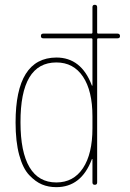

<svg xmlns="http://www.w3.org/2000/svg" viewBox="-20 -770 540 800"><path d="M214.8 -509.8Q64.5 -509.8 65.4 -259.8Q65.4 -136.7 103 -73.2Q140.6 -9.8 214.8 -9.8Q286.1 -9.8 325.7 -69.3Q365.2 -128.9 365.2 -235.4V-285.2Q365.2 -391.6 325.7 -450.7Q286.1 -509.8 214.8 -509.8ZM214.8 9.8Q181.6 9.8 154.8 -1.5Q127.9 -12.7 101.6 -40.5Q75.2 -68.4 60.1 -124Q44.9 -179.7 44.9 -259.8Q44.9 -529.3 214.8 -530.3Q318.4 -530.3 362.3 -415Q362.3 -413.1 364.3 -413.1Q365.2 -413.1 365.2 -414.1V-605.5Q365.2 -610.4 360.4 -610.4H160.2Q150.4 -610.4 150.4 -620.1Q150.4 -629.9 160.2 -629.9H360.4Q365.2 -629.9 365.2 -634.8V-740.2Q365.2 -750 375 -750Q384.8 -750 384.8 -740.2V-634.8Q384.8 -629.9 389.6 -629.9H469.7Q479.5 -629.9 480 -620.1Q480.5 -610.4 469.7 -610.4H389.6Q384.8 -610.4 384.8 -605.5V-9.8Q384.8 0 375 0Q365.2 0 365.2 -9.8V-106.4Q365.2 -107.4 364.3 -107.4Q362.3 -107.4 362.3 -105.5Q318.4 9.8 214.8 9.8Z"/></svg>

Font: Rounded-X Mgen+ 1m thin
Style: Regular
Weight: 100
Designer: [Source Han Sans]
Ryoko NISHIZUKA  (kana & ideographs); Paul D. Hunt (Latin, Greek & Cyrillic); Wenlong ZHANG  (bopomofo
Version: Version 1.059.20150602